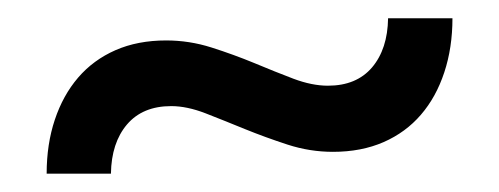

<svg xmlns="http://www.w3.org/2000/svg" viewBox="-20 -382 538 207"><path d="M333.5 -289.6Q364.3 -289.6 381.1 -309.3Q397.9 -329.1 398.4 -362.3H467.8Q467.8 -330.6 459 -304Q450.2 -277.3 433.8 -258.3Q417.5 -239.3 393.6 -228.8Q369.6 -218.3 338.9 -218.3Q314 -218.3 290 -226.1Q266.1 -233.9 243.9 -242.9Q221.7 -252 201.7 -259.8Q181.6 -267.6 164.6 -267.6Q133.8 -267.6 116.9 -247.8Q100.1 -228 99.6 -194.8H30.3Q30.3 -226.6 39.1 -252.9Q47.9 -279.3 64.2 -298.3Q80.6 -317.4 104.5 -327.9Q128.4 -338.4 159.2 -338.4Q184.1 -338.4 208 -330.8Q231.9 -323.2 254.2 -314Q276.4 -304.7 296.4 -297.1Q316.4 -289.6 333.5 -289.6Z"/></svg>

Font: Carlito
Style: Regular
Weight: 400
Designer: Lukasz Dziedzic
Foundry: tyPoland Lukasz Dziedzic
Version: Version 1.103; Beta1; all basic design good, some composites